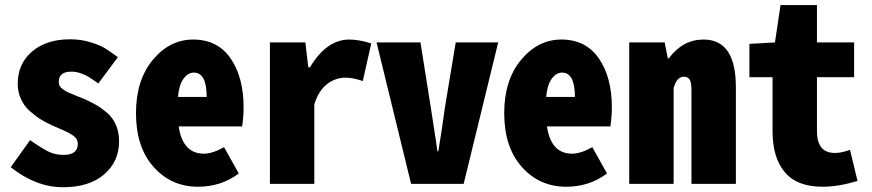

<svg xmlns="http://www.w3.org/2000/svg" viewBox="-20 -744 3530 777"><path d="M234.4 13.7Q126 13.7 23.4 -67.4L101.6 -176.8Q149.4 -143.6 176.3 -130.4Q203.1 -117.2 237.3 -117.2Q294.9 -117.2 294.9 -162.1Q294.9 -171.9 290.5 -180.2Q286.1 -188.5 274.4 -196.3Q262.7 -204.1 254.4 -208.5Q246.1 -212.9 224.1 -222.2Q202.1 -231.4 191.4 -236.3Q164.1 -249 143.6 -261.7Q123 -274.4 100.1 -294.9Q77.1 -315.4 64.5 -343.8Q51.8 -372.1 51.8 -405.3Q51.8 -486.3 109.9 -535.6Q168 -585 263.7 -585Q307.6 -585 345.7 -573.2Q383.8 -561.5 403.8 -549.3Q423.8 -537.1 457 -512.7L377.9 -406.2Q348.6 -426.8 337.4 -433.6Q326.2 -440.4 307.1 -447.3Q288.1 -454.1 268.6 -454.1Q217.8 -454.1 217.8 -413.1Q217.8 -403.3 222.2 -395.5Q226.6 -387.7 237.8 -380.4Q249 -373 257.8 -369.1Q266.6 -365.2 287.6 -356.9Q308.6 -348.6 320.3 -343.8Q348.6 -331.1 369.1 -319.3Q389.6 -307.6 413.1 -287.6Q436.5 -267.6 449.2 -238.3Q461.9 -209 461.9 -171.9Q461.9 -90.8 401.9 -38.6Q341.8 13.7 234.4 13.7Z M781.2 11.7Q672.9 11.7 601.6 -68.4Q530.3 -148.4 530.3 -286.1Q530.3 -419.9 598.6 -502Q667 -584 761.7 -584Q860.4 -584 913.1 -507.8Q965.8 -431.6 965.8 -309.6Q965.8 -273.4 960 -232.4H703.1Q719.7 -122.1 804.7 -122.1Q839.8 -122.1 886.7 -148.4L946.3 -42Q875 11.7 781.2 11.7ZM700.2 -351.6H816.4Q816.4 -450.2 764.6 -450.2Q740.2 -450.2 722.2 -424.8Q704.1 -399.4 700.2 -351.6Z M1072.3 0V-572.3H1215.8L1227.5 -471.7H1234.4Q1301.8 -584 1393.6 -584Q1431.6 -584 1482.4 -568.4L1448.2 -416Q1409.2 -429.7 1377.9 -429.7Q1336.9 -429.7 1303.2 -403.3Q1269.5 -377 1252 -322.3V0Z M1643.6 0 1503.9 -572.3H1681.6L1723.6 -307.6Q1727.5 -280.3 1736.8 -221.7Q1746.1 -163.1 1750 -131.8H1753.9Q1768.6 -220.7 1780.3 -307.6L1824.2 -572.3H1996.1L1856.4 0Z M2271.5 11.7Q2163.1 11.7 2091.8 -68.4Q2020.5 -148.4 2020.5 -286.1Q2020.5 -419.9 2088.9 -502Q2157.2 -584 2252 -584Q2350.6 -584 2403.3 -507.8Q2456.1 -431.6 2456.1 -309.6Q2456.1 -273.4 2450.2 -232.4H2193.4Q2210 -122.1 2294.9 -122.1Q2330.1 -122.1 2377 -148.4L2436.5 -42Q2365.2 11.7 2271.5 11.7ZM2190.4 -351.6H2306.6Q2306.6 -450.2 2254.9 -450.2Q2230.5 -450.2 2212.4 -424.8Q2194.3 -399.4 2190.4 -351.6Z M2526.4 0V-572.3H2669.9L2682.6 -507.8H2686.5Q2743.2 -584 2827.1 -584Q2958 -584 2958 -391.6V0H2778.3V-376Q2778.3 -409.2 2771.5 -421.4Q2764.6 -433.6 2747.1 -433.6Q2718.8 -433.6 2706.1 -387.7V0Z M3308.6 11.7Q3205.1 11.7 3155.8 -47.4Q3106.4 -106.4 3106.4 -211.9V-431.6H3012.7V-566.4L3116.2 -572.3L3138.7 -723.6H3286.1V-572.3H3436.5V-431.6H3286.1V-213.9Q3286.1 -125 3358.4 -125Q3385.7 -125 3419.9 -137.7L3450.2 -11.7Q3373 11.7 3308.6 11.7Z"/></svg>

Font: GenEi Gothic M Heavy
Style: Regular
Weight: 800
Designer: o_tamon (Modified); [Source Han Sans]
Ryoko NISHIZUKA  (kana & ideographs); Paul D. Hunt (Latin, Greek & Cyrillic); Wenl
Version: Version 1.1a;Original Version 1.004